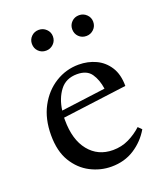

<svg xmlns="http://www.w3.org/2000/svg" viewBox="-127 -742 716 842"><g transform="rotate(-20 231.0 -321.5)"><path d="M249 15Q198 15 151.5 -9Q105 -33 75.5 -81.5Q46 -130 46 -205Q46 -281 76 -337Q106 -393 156 -424Q206 -455 265 -455Q308 -455 344.5 -438Q381 -421 403.5 -386Q426 -351 426 -297L126 -258Q126 -253 126 -247Q126 -155 168 -103Q210 -51 280 -51Q320 -51 354 -67.5Q388 -84 415 -109L431 -93Q403 -45 356.5 -15Q310 15 249 15ZM244 -418Q192 -418 164 -381Q136 -344 129 -290L336 -317Q330 -360 310 -389Q290 -418 244 -418ZM153 -561Q132 -561 118 -575Q104 -589 104 -610Q104 -630 118 -644Q132 -658 153 -658Q173 -658 187.5 -644Q202 -630 202 -610Q202 -589 187.5 -575Q173 -561 153 -561ZM341 -561Q320 -561 306 -575Q292 -589 292 -610Q292 -630 306 -644Q320 -658 341 -658Q361 -658 375.5 -644Q390 -630 390 -610Q390 -589 375.5 -575Q361 -561 341 -561Z"/></g></svg>

Font: Bona Nova SC
Style: Regular
Weight: 400
Designer: Mateusz Machalski
Foundry: Capitalics
Version: Version 4.001; ttfautohint (v1.8.4.7-5d5b)